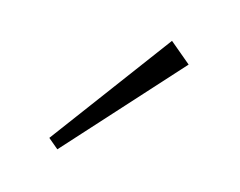

<svg xmlns="http://www.w3.org/2000/svg" viewBox="-36 -747 316 253"><g transform="rotate(10 122.0 -620.5)"><path d="M53 -537 40 -550 177 -704 204 -677Z"/></g></svg>

Font: Outfit Thin
Style: Regular
Weight: 100
Designer: Rodrigo Fuenzalida
Foundry: fragTYPE
Version: Version 1.000